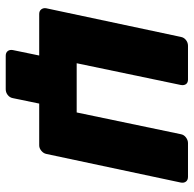

<svg xmlns="http://www.w3.org/2000/svg" viewBox="-23 -537 677 671"><g transform="rotate(90 315.5 -201.5)"><path d="M175 117Q164 117 158.5 110Q153 103 155 92L174 0H29Q18 0 12.5 -7.5Q7 -15 9 -25L109 -495Q111 -506 120 -513Q129 -520 140 -520H258Q269 -520 274 -513Q279 -506 277 -495L201 -131H373L449 -495Q451 -506 460.5 -513Q470 -520 480 -520H598Q609 -520 614.5 -513Q620 -506 618 -495L518 -25Q516 -15 507 -7.5Q498 0 488 0H342L323 92Q321 103 312 110Q303 117 292 117Z"/></g></svg>

Font: Rubik
Style: Bold Italic
Weight: 700
Italic angle: -12°
Designer: Hubert and Fischer
Foundry: Hubert and Fischer
Version: Version 2.300;gftools[0.9.30]